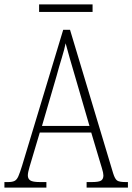

<svg xmlns="http://www.w3.org/2000/svg" viewBox="-22 -849 599 869"><path d="M-2 0V-25H15Q33 -25 43.5 -30Q54 -35 61 -51Q68 -67 78 -99L264 -714H295L490 -65Q498 -39 508 -32Q518 -25 546 -25H557V0H370V-25H394Q426 -25 436 -32Q446 -39 446 -55Q446 -66 439.5 -87Q433 -108 428 -125L391 -249H158L124 -135Q119 -118 111.5 -93Q104 -68 104 -55Q104 -40 115 -32.5Q126 -25 159 -25H188V0ZM168 -279H383L321 -492Q306 -543 294 -584.5Q282 -626 275 -653Q270 -627 257.5 -586.5Q245 -546 234 -505ZM155 -795V-829H397V-795Z"/></svg>

Font: Noto Serif Lao Condensed ExtraLight
Style: Regular
Weight: 200
Width: 3
Designer: Monotype Design Team
Foundry: Monotype Imaging Inc.
Version: Version 2.003; ttfautohint (v1.8.4.7-5d5b)